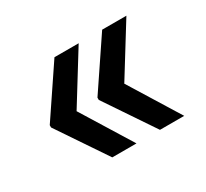

<svg xmlns="http://www.w3.org/2000/svg" viewBox="-97 -658 778 724"><g transform="rotate(-30 291.5 -296.0)"><path d="M311.4 -78.1 176.5 -296.2 311.4 -514.2H206L62.5 -301.1V-291.2L206 -78.1ZM270.2 -291.2 413.7 -78.1H519.2L384.2 -296.2L519.2 -514.2H413.7L270.2 -301.1Z"/></g></svg>

Font: Magic Ui Pro Semi Bold
Style: Regular
Weight: 600
Designer: Stefan Endress, Andreas Faust
Version: Version 1.000;FEAKit 1.0